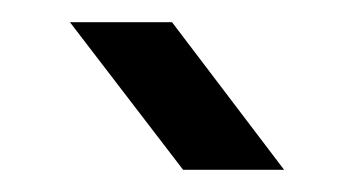

<svg xmlns="http://www.w3.org/2000/svg" viewBox="-20 -812 319 173"><path d="M43 -792H135L236 -659H145Z"/></svg>

Font: Big Shoulders Text ExtraBold
Style: Regular
Weight: 800
Designer: Patric King
Foundry: XO Type Co
Version: Version 1.000; ttfautohint (v1.8.2)